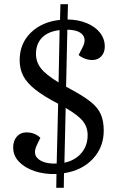

<svg xmlns="http://www.w3.org/2000/svg" viewBox="-20 -818 546 918"><path d="M249 80 250 14Q192 16 145 0Q98 -16 70.5 -45Q43 -74 43 -113Q43 -145 60.5 -165Q78 -185 106 -185Q147 -185 173 -159L157 -126Q135 -82 163 -58Q191 -34 251 -36L258 -322Q189 -358 149 -389.5Q109 -421 91.5 -454.5Q74 -488 74 -530Q74 -610 127.5 -662Q181 -714 267 -723L269 -798H305L303 -725Q355 -724 395.5 -707Q436 -690 458.5 -661Q481 -632 481 -595Q481 -567 464.5 -549Q448 -531 421 -531Q403 -531 385 -538Q367 -545 356 -555L375 -592Q394 -628 375 -651.5Q356 -675 302 -676L296 -403Q301 -401 306 -398.5Q311 -396 315 -393Q377 -360 412.5 -332Q448 -304 462 -271.5Q476 -239 476 -194Q476 -114 424 -58.5Q372 -3 286 10L285 80ZM260 -424 265 -674Q211 -668 181.5 -638.5Q152 -609 152 -560Q152 -522 175.5 -491.5Q199 -461 260 -424ZM288 -40Q339 -51 369 -86Q399 -121 399 -172Q399 -210 376.5 -238.5Q354 -267 294 -302Z"/></svg>

Font: Literata 36pt
Style: Italic
Weight: 400
Italic angle: -2°
Designer: Latin by Veronika Burian and Jose Scaglione. Greek by Irene Vlachou. Cyrillic by Vera Evstafieva
Foundry: TypeTogether
Version: Version 3.002